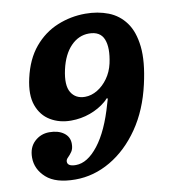

<svg xmlns="http://www.w3.org/2000/svg" viewBox="-85 -832 804 915"><g transform="rotate(-10 317.0 -375.0)"><path d="M180 -81Q180 -57.5 220.5 -57.5Q276.5 -57.5 329.2 -125Q382 -192.5 417.5 -318.5Q421 -331.5 423.2 -337.2Q425.5 -343 423 -344.5Q420 -346.5 416.5 -341.8Q413 -337 404 -329.5Q371.5 -302 327.5 -286Q283.5 -270 234.5 -270Q179 -270 135.8 -295.8Q92.5 -321.5 73.8 -373.2Q55 -425 73 -504Q93 -593 140.5 -649.8Q188 -706.5 253 -733.2Q318 -760 389 -760Q449.5 -760 499.8 -740.5Q550 -721 582.2 -677Q614.5 -633 622.5 -560Q630.5 -487 606 -380Q579 -260 518.8 -172.5Q458.5 -85 377.2 -37.5Q296 10 206.5 10Q112 10 66.2 -31Q20.5 -72 20.5 -128.5Q20.5 -177.5 50.5 -205.5Q80.5 -233.5 122 -233.5Q165 -233.5 191.8 -214Q218.5 -194.5 218.5 -161Q218.5 -137 209 -123.2Q199.5 -109.5 189.8 -100.2Q180 -91 180 -81ZM248 -515Q231.5 -440.5 253 -405.2Q274.5 -370 320 -370Q350.5 -370 379.8 -387.5Q409 -405 431 -435.8Q453 -466.5 462 -506.5Q478 -580 461.2 -622Q444.5 -664 389.5 -664Q339.5 -664 301.8 -625Q264 -586 248 -515Z"/></g></svg>

Font: Besley* Heavy
Style: Italic
Weight: 800
Italic angle: -13°
Designer: Owen Earl
Foundry: indestructible type*
Version: Version 3.000; ttfautohint (v1.8.3)